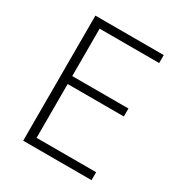

<svg xmlns="http://www.w3.org/2000/svg" viewBox="-169 -831 890 949"><g transform="rotate(30 276.0 -357.0)"><path d="M490.7 0H100.6V-713.9H490.7V-668.5H150.9V-397.9H471.7V-352.5H150.9V-45.4H490.7Z"/></g></svg>

Font: Open Sans Light
Style: Regular
Weight: 300
Designer: Monotype Design Team
Foundry: Monotype Imaging Inc.
Version: Version 3.000; ttfautohint (v1.8.4)